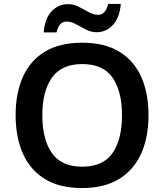

<svg xmlns="http://www.w3.org/2000/svg" viewBox="-20 -941 830 971"><path d="M731 -358Q731 -247 694 -164.5Q657 -82 582.5 -36Q508 10 395 10Q281 10 206.5 -36Q132 -82 95.5 -165Q59 -248 59 -359Q59 -469 95.5 -551.5Q132 -634 206.5 -679.5Q281 -725 396 -725Q509 -725 583.5 -679.5Q658 -634 694.5 -551.5Q731 -469 731 -358ZM194 -358Q194 -237 242 -167.5Q290 -98 395 -98Q502 -98 549.5 -167.5Q597 -237 597 -358Q597 -479 549.5 -548Q502 -617 396 -617Q291 -617 242.5 -548Q194 -479 194 -358ZM201 -777Q207 -848 241 -884Q275 -920 325 -920Q353 -920 379 -906.5Q405 -893 429 -879.5Q453 -866 476 -866Q514 -866 527 -921H591Q585 -851 551 -814.5Q517 -778 468 -778Q441 -778 415 -791.5Q389 -805 364.5 -818.5Q340 -832 317 -832Q278 -832 266 -777Z"/></svg>

Font: Noto Sans Medefaidrin SemiBold
Style: Regular
Weight: 600
Designer: Dalton Maag Ltd
Foundry: Dalton Maag Ltd
Version: Version 1.002; ttfautohint (v1.8.4.7-5d5b)